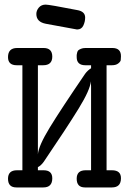

<svg xmlns="http://www.w3.org/2000/svg" viewBox="-20 -821 565 841"><path d="M15.1 -38.1Q15.1 -75.2 54.2 -75.2H78.1V-535.2H53.2Q15.1 -535.2 15.1 -570.8Q15.1 -610.8 55.2 -610.8H170.9Q209 -610.8 209 -573Q209 -535.2 168.9 -535.2H146V-145Q148.9 -182.1 198 -262.5Q247.1 -342.8 353 -498Q364.3 -513.2 378.9 -522V-535.2H354Q315.9 -535.2 315.9 -570.8Q315.9 -577.6 315.9 -580.3Q315.9 -583 317.9 -590.6Q319.8 -598.1 323.5 -601.1Q327.1 -604 335 -607.4Q342.8 -610.8 355 -610.8H472.2Q510.3 -610.8 509.8 -574.2Q509.8 -564.5 508.8 -557.6Q507.8 -550.8 497.8 -543Q487.8 -535.2 470.2 -535.2H446.8V-75.2H470.2Q510.3 -75.2 509.8 -40Q509.8 0 470.2 0H352.1Q315.9 0 315.9 -38.1Q315.9 -75.2 355 -75.2H378.9V-441.9L377.9 -464.8Q375 -427.7 324.5 -345.5Q273.9 -263.2 171.9 -112.8Q159.7 -95.7 146 -88.9V-75.2H170.9Q209 -75.2 209 -40Q209 0 169.9 0H51.8Q15.1 0 15.1 -38.1ZM139.2 -759.8Q139.2 -774.9 150.1 -787.8Q161.1 -800.8 180.2 -800.8Q195.3 -800.8 317.9 -776.9Q353 -771 353 -744.1Q353 -726.1 345 -709Q336.9 -691.9 317.9 -691.9H316.9Q314.9 -691.9 181.2 -716.8Q139.2 -724.6 139.2 -759.8Z"/></svg>

Font: CMU Typewriter Text
Style: Bold
Weight: 700
Version: Version 0.7.0